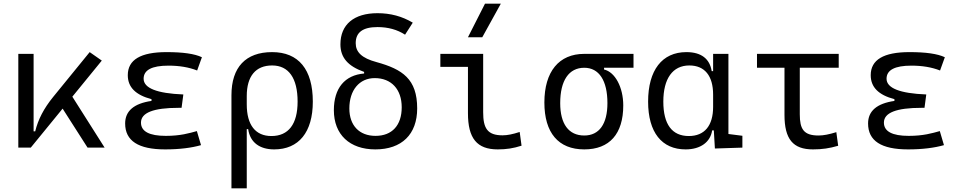

<svg xmlns="http://www.w3.org/2000/svg" viewBox="-20 -815 5313 1060"><path d="M81.1 0H149.9L325.7 -215.3L463.4 0H557.6L379.4 -281.2L542 -480.5L475.1 -527.3L273.9 -280.3C221.7 -216.3 190.4 -155.3 174.3 -89.8H165.5V-517.6H81.1Z M891.6 9.8C971.7 9.8 1038.6 1 1089.8 -13.7L1066.9 -91.3C1024.9 -79.6 976.1 -64.9 895.5 -64.9C804.2 -64.9 758.3 -89.4 758.3 -138.2C758.3 -192.9 827.6 -219.7 965.8 -219.7H982.4L992.2 -293.5C845.7 -299.3 772.9 -328.6 772.9 -380.4C772.9 -428.7 818.8 -452.6 910.2 -452.6C970.2 -452.6 1022.5 -443.8 1068.4 -425.8L1094.7 -499C1054.7 -518.1 989.7 -527.3 899.4 -527.3C756.3 -527.3 685.5 -484.9 685.5 -399.9C685.5 -334 728.5 -290.5 816.4 -267.6V-257.8C719.2 -243.7 670.9 -202.1 670.9 -133.3C670.9 -37.6 743.7 9.8 891.6 9.8Z M1493.7 9.8C1629.4 9.8 1707 -85 1707 -253.9C1707 -431.6 1628.4 -527.3 1482.4 -527.3C1336.4 -527.3 1257.8 -443.8 1257.8 -289.1V224.6H1342.3V-102.1H1350.1C1360.8 -27.8 1414.6 9.8 1493.7 9.8ZM1342.3 -238.8V-284.7C1342.3 -394.5 1391.6 -453.6 1482.4 -453.6C1573.7 -453.6 1623 -383.8 1623 -253.9C1623 -129.9 1572.8 -64 1478.5 -64C1390.6 -64 1342.3 -124.5 1342.3 -238.8Z M2052.2 9.8C2197.8 9.8 2283.2 -73.2 2283.2 -216.3C2283.2 -378.9 2202.1 -432.6 2058.6 -472.2C1977.1 -494.1 1943.8 -527.3 1943.8 -576.7C1943.8 -636.2 1982.9 -665.5 2064 -665.5C2122.6 -665.5 2173.3 -651.4 2216.3 -623.5L2258.8 -689.9C2199.7 -725.1 2135.7 -742.2 2064 -742.2C1934.1 -742.2 1859.4 -679.7 1859.4 -570.3C1859.4 -497.6 1900.4 -449.7 1990.2 -418V-409.2C1883.8 -400.4 1823.2 -328.6 1823.2 -206.5C1823.2 -72.3 1910.2 9.8 2052.2 9.8ZM2053.2 -64.9C1963.4 -64.9 1908.7 -122.6 1908.7 -216.3C1908.7 -317.4 1964.4 -383.8 2048.8 -383.8C2140.6 -383.8 2197.8 -321.8 2197.8 -222.7C2197.8 -123 2144.5 -64.9 2053.2 -64.9Z M2728 9.8C2775.4 9.8 2814.5 3.9 2859.4 -10.7L2849.1 -86.4C2810.1 -73.7 2780.8 -67.9 2754.4 -67.9C2670.9 -67.9 2647.5 -106.9 2647.5 -195.3V-517.6H2411.1V-445.8H2563.5V-190.4C2563.5 -51.3 2612.8 9.8 2728 9.8ZM2563.5 -609.4H2642.6L2745.1 -794.9H2657.7Z M3205.6 9.8C3345.2 9.8 3420.9 -75.7 3420.9 -232.9C3420.9 -333.5 3375.5 -417.5 3314.9 -431.2V-440.9H3477.5V-517.6H3205.6C3065.9 -517.6 2985.4 -419.9 2985.4 -249C2985.4 -81.5 3063 9.8 3205.6 9.8ZM3205.6 -66.9C3119.6 -66.9 3072.8 -130.4 3072.8 -245.6C3072.8 -370.6 3120.6 -440.9 3205.6 -440.9C3287.1 -440.9 3333.5 -370.6 3333.5 -245.6C3333.5 -130.4 3288.1 -66.9 3205.6 -66.9Z M3765.1 9.8C3848.1 9.8 3902.3 -31.2 3911.6 -95.2H3920.9L3926.8 4.9L4078.6 0V-65.4L4001.5 -75.2V-517.6H3917V-422.4H3909.2C3898.4 -489.7 3852.5 -527.3 3769.5 -527.3C3635.3 -527.3 3558.1 -427.7 3558.1 -253.9C3558.1 -84 3633.8 9.8 3765.1 9.8ZM3917 -225.1C3917 -121.1 3869.6 -64 3782.7 -64C3690.4 -64 3642.1 -128.4 3642.1 -253.9C3642.1 -381.3 3693.8 -453.6 3785.6 -453.6C3870.6 -453.6 3917 -396.5 3917 -292.5Z M4468.3 9.8C4518.1 9.8 4559.6 3.9 4607.4 -10.3L4597.2 -85.4C4556.6 -72.8 4526.4 -66.9 4499 -66.9C4417 -66.9 4395.5 -102.1 4395.5 -184.1V-440.9H4610.4V-517.6H4159.2V-440.9H4311V-181.2C4311 -47.4 4357.4 9.8 4468.3 9.8Z M4993.2 9.8C5073.2 9.8 5140.1 1 5191.4 -13.7L5168.5 -91.3C5126.5 -79.6 5077.6 -64.9 4997.1 -64.9C4905.8 -64.9 4859.9 -89.4 4859.9 -138.2C4859.9 -192.9 4929.2 -219.7 5067.4 -219.7H5084L5093.8 -293.5C4947.3 -299.3 4874.5 -328.6 4874.5 -380.4C4874.5 -428.7 4920.4 -452.6 5011.7 -452.6C5071.8 -452.6 5124 -443.8 5169.9 -425.8L5196.3 -499C5156.2 -518.1 5091.3 -527.3 5001 -527.3C4857.9 -527.3 4787.1 -484.9 4787.1 -399.9C4787.1 -334 4830.1 -290.5 4918 -267.6V-257.8C4820.8 -243.7 4772.5 -202.1 4772.5 -133.3C4772.5 -37.6 4845.2 9.8 4993.2 9.8Z"/></svg>

Font: Cascadia Code SemiLight
Style: Regular
Weight: 350
Monospace: yes
Designer: Aaron Bell
Foundry: Saja Typeworks
Version: Version 2404.023